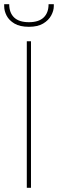

<svg xmlns="http://www.w3.org/2000/svg" viewBox="-52 -897 277 917"><path d="M76 0V-700H96V0ZM86 -769Q43 -769 17 -784.5Q-9 -800 -20.5 -822.5Q-32 -845 -32 -867V-877H-8Q-8 -836 15.5 -813.5Q39 -791 86 -791Q133 -791 156.5 -813.5Q180 -836 180 -877H205V-868Q205 -846 192.5 -823Q180 -800 154 -784.5Q128 -769 86 -769Z"/></svg>

Font: DM Sans 17pt Thin
Style: Regular
Weight: 250
Version: Version 4.004;gftools[0.9.30]